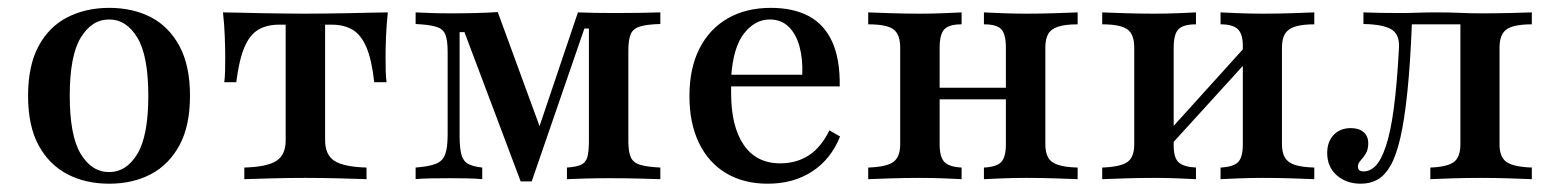

<svg xmlns="http://www.w3.org/2000/svg" viewBox="-20 -447 3867 479"><path d="M252.4 11.3Q193.5 11.3 148 -12.5Q102.4 -36.3 76.2 -84.7Q50 -133.1 50 -208.1Q50 -283.1 76.2 -331.9Q102.4 -380.6 148.4 -404Q194.4 -427.4 252.4 -427.4Q311.3 -427.4 356.5 -404Q401.6 -380.6 427.8 -331.9Q454 -283.1 454 -208.1Q454 -133.1 427.8 -84.7Q401.6 -36.3 356.5 -12.5Q311.3 11.3 252.4 11.3ZM252.4 -17.7Q295.2 -17.7 322.6 -62.9Q350 -108.1 350 -208.1Q350 -308.1 322.6 -353.2Q295.2 -398.4 252.4 -398.4Q208.9 -398.4 181.5 -353.2Q154 -308.1 154 -208.1Q154 -108.1 181.5 -62.9Q208.9 -17.7 252.4 -17.7Z M589.5 0V-29Q646 -30.6 669.4 -45.6Q692.7 -60.5 692.7 -96.8V-385.5H676.6Q646 -385.5 624.6 -373Q603.2 -360.5 589.9 -329.4Q576.6 -298.4 569.4 -241.9H539.5Q541.1 -253.2 541.5 -269.8Q541.9 -286.3 541.9 -305.6Q541.9 -326.6 540.7 -357.3Q539.5 -387.9 536.3 -416.1Q556.5 -416.1 581.5 -415.3Q606.5 -414.5 634.3 -414.1Q662.1 -413.7 689.5 -413.3Q716.9 -412.9 741.1 -412.9Q766.1 -412.9 794 -413.3Q821.8 -413.7 849.2 -414.1Q876.6 -414.5 902 -415.3Q927.4 -416.1 947.6 -416.1Q944.4 -387.9 943.1 -357.3Q941.9 -326.6 941.9 -305.6Q941.9 -286.3 942.3 -269.8Q942.7 -253.2 944.4 -241.9H913.7Q907.3 -298.4 894 -329.4Q880.6 -360.5 859.3 -373Q837.9 -385.5 807.3 -385.5H791.1V-96.8Q791.1 -60.5 814.5 -45.6Q837.9 -30.6 894.4 -29V0Q871 -0.8 827.8 -2Q784.7 -3.2 741.9 -3.2Q699.2 -3.2 656 -2Q612.9 -0.8 589.5 0Z M1279 5.6 1138.7 -366.9H1126.6V-108.9Q1126.6 -78.2 1131 -61.7Q1135.5 -45.2 1147.6 -38.3Q1159.7 -31.5 1183.1 -29V0Q1166.9 -1.6 1146.4 -2Q1125.8 -2.4 1103.2 -2.4Q1077.4 -2.4 1054.4 -2Q1031.5 -1.6 1016.9 0V-29Q1050 -31.5 1067.3 -38.3Q1084.7 -45.2 1090.7 -62.1Q1096.8 -79 1096.8 -111.3V-317.7Q1096.8 -346.8 1091.1 -360.9Q1085.5 -375 1068.1 -380.2Q1050.8 -385.5 1016.9 -387.1V-416.1Q1031.5 -415.3 1055.6 -414.5Q1079.8 -413.7 1106.5 -413.7Q1139.5 -413.7 1168.5 -414.5Q1197.6 -415.3 1221.8 -416.9L1335.5 -106.5L1311.3 -88.7L1421.8 -416.1Q1441.9 -415.3 1464.5 -414.9Q1487.1 -414.5 1512.1 -414.5Q1541.9 -414.5 1573.4 -414.9Q1604.8 -415.3 1627.4 -416.1V-387.1Q1594.4 -386.3 1577 -381Q1559.7 -375.8 1553.6 -362.1Q1547.6 -348.4 1547.6 -321.8V-95.2Q1547.6 -68.5 1553.6 -54.8Q1559.7 -41.1 1577 -35.9Q1594.4 -30.6 1627.4 -29V0Q1605.6 -0.8 1571.8 -1.6Q1537.9 -2.4 1500.8 -2.4Q1467.7 -2.4 1439.1 -1.6Q1410.5 -0.8 1394.4 0V-29Q1417.7 -30.6 1429.4 -35.9Q1441.1 -41.1 1445.2 -54.8Q1449.2 -68.5 1449.2 -95.2V-375.8H1437.9L1306.5 5.6Z M1895.2 11.3Q1835.5 11.3 1791.5 -14.9Q1747.6 -41.1 1723.8 -90.3Q1700 -139.5 1700 -207.3Q1700 -276.6 1725 -325.8Q1750 -375 1795.6 -401.2Q1841.1 -427.4 1903.2 -427.4Q1958.1 -427.4 1996.8 -407.3Q2035.5 -387.1 2055.6 -344Q2075.8 -300.8 2075 -231.5H1768.5L1767.7 -260.5H1981.5Q1983.1 -300 1974.6 -331Q1966.1 -362.1 1947.6 -380.2Q1929 -398.4 1900 -398.4Q1863.7 -398.4 1836.3 -363.7Q1808.9 -329 1804 -254L1804.8 -251.6Q1804 -243.5 1804 -234.7Q1804 -225.8 1804 -214.5Q1804 -131.5 1835.5 -85.5Q1866.9 -39.5 1926.6 -39.5Q1966.9 -39.5 1997.6 -59.3Q2028.2 -79 2049.2 -121.8L2075.8 -106.5Q2053.2 -50 2006.5 -19.4Q1959.7 11.3 1895.2 11.3Z M2434.7 0V-29Q2466.9 -30.6 2478.2 -43.1Q2489.5 -55.6 2489.5 -87.1V-328.2Q2489.5 -361.3 2478.2 -373.8Q2466.9 -386.3 2434.7 -386.3V-416.1Q2450 -415.3 2479.8 -414.1Q2509.7 -412.9 2540.3 -412.9Q2575.8 -412.9 2612.9 -414.1Q2650 -415.3 2668.5 -416.1V-386.3Q2637.9 -386.3 2620.2 -380.6Q2602.4 -375 2595.2 -362.5Q2587.9 -350 2587.9 -328.2V-87.1Q2587.9 -66.1 2595.2 -53.6Q2602.4 -41.1 2620.2 -35.5Q2637.9 -29.8 2668.5 -29V0Q2650 -0.8 2612.9 -2Q2575.8 -3.2 2540.3 -3.2Q2509.7 -3.2 2479.8 -2Q2450 -0.8 2434.7 0ZM2146 0V-29Q2191.9 -30.6 2208.9 -43.1Q2225.8 -55.6 2225.8 -87.1V-328.2Q2225.8 -361.3 2208.9 -373.8Q2191.9 -386.3 2146 -386.3V-416.1Q2164.5 -415.3 2202 -414.1Q2239.5 -412.9 2275 -412.9Q2305.6 -412.9 2335.1 -414.1Q2364.5 -415.3 2379 -416.1V-386.3Q2347.6 -386.3 2335.9 -373.8Q2324.2 -361.3 2324.2 -328.2V-87.1Q2324.2 -55.6 2335.9 -43.1Q2347.6 -30.6 2379 -29V0Q2364.5 -0.8 2335.1 -2Q2305.6 -3.2 2275 -3.2Q2239.5 -3.2 2202 -2Q2164.5 -0.8 2146 0ZM2286.3 -199.2V-228.2H2527.4V-199.2Z M3025 0V-29Q3056.5 -30.6 3068.5 -42.3Q3080.6 -54 3080.6 -87.1V-332.3Q3080.6 -362.1 3068.1 -374.2Q3055.6 -386.3 3025 -386.3V-416.1Q3040.3 -415.3 3070.2 -414.1Q3100 -412.9 3131.5 -412.9Q3166.9 -412.9 3203.6 -414.1Q3240.3 -415.3 3258.9 -416.1V-386.3Q3229.8 -386.3 3212.1 -381Q3194.4 -375.8 3186.3 -363.3Q3178.2 -350.8 3178.2 -328.2V-87.1Q3178.2 -65.3 3186.3 -52.8Q3194.4 -40.3 3212.1 -35.1Q3229.8 -29.8 3258.9 -29V0Q3240.3 -0.8 3203.6 -2Q3166.9 -3.2 3131.5 -3.2Q3100 -3.2 3070.2 -2Q3040.3 -0.8 3025 0ZM2729.8 0V-29Q2774.2 -30.6 2791.9 -42.3Q2809.7 -54 2809.7 -87.1V-328.2Q2809.7 -362.1 2791.9 -374.2Q2774.2 -386.3 2729.8 -386.3V-416.1Q2748.4 -415.3 2785.9 -414.1Q2823.4 -412.9 2858.9 -412.9Q2890.3 -412.9 2919.4 -414.1Q2948.4 -415.3 2963.7 -416.1V-386.3Q2932.3 -386.3 2920.2 -374.2Q2908.1 -362.1 2908.1 -328.2V-83.9Q2908.1 -53.2 2920.6 -41.9Q2933.1 -30.6 2963.7 -29V0Q2948.4 -0.8 2919.4 -2Q2890.3 -3.2 2858.9 -3.2Q2823.4 -3.2 2785.9 -2Q2748.4 -0.8 2729.8 0ZM2896 -79.8 2879 -100.8 3091.9 -336.3 3109.7 -314.5Z M3375 11.3Q3338.7 11.3 3314.9 -9.7Q3291.1 -30.6 3291.1 -65.3Q3291.1 -93.5 3307.3 -110.5Q3323.4 -127.4 3350 -127.4Q3370.2 -127.4 3381.9 -117.3Q3393.5 -107.3 3393.5 -89.5Q3393.5 -74.2 3387.5 -64.1Q3381.5 -54 3374.6 -46.8Q3367.7 -39.5 3367.7 -31.5Q3367.7 -19.4 3381.5 -19.4Q3398.4 -19.4 3412.1 -33.5Q3425.8 -47.6 3437.5 -82.3Q3449.2 -116.9 3457.3 -177Q3465.3 -237.1 3470.2 -328.2Q3471.8 -362.1 3450.4 -374.2Q3429 -386.3 3381.5 -387.1V-416.1Q3398.4 -415.3 3424.2 -414.9Q3450 -414.5 3475 -414.5Q3493.5 -414.5 3514.9 -415.3Q3536.3 -416.1 3565.3 -416.1Q3596.8 -416.1 3622.6 -414.9Q3648.4 -413.7 3675 -413.7Q3709.7 -413.7 3745.6 -414.5Q3781.5 -415.3 3801.6 -416.1V-386.3Q3756.5 -386.3 3738.7 -373.8Q3721 -361.3 3721 -328.2V-87.1Q3721 -54.8 3738.7 -42.7Q3756.5 -30.6 3801.6 -29V0Q3783.1 -0.8 3746 -2Q3708.9 -3.2 3673.4 -3.2Q3637.1 -3.2 3601.6 -2Q3566.1 -0.8 3548.4 0V-29Q3590.3 -30.6 3606.9 -42.7Q3623.4 -54.8 3623.4 -87.1V-388.7L3625.8 -386.3H3496.8L3502.4 -388.7Q3498.4 -287.9 3491.1 -217.7Q3483.9 -147.6 3473.4 -102.4Q3462.9 -57.3 3448.4 -32.7Q3433.9 -8.1 3415.7 1.6Q3397.6 11.3 3375 11.3Z"/></svg>

Font: Playfair SemiBold
Style: Regular
Weight: 600
Designer: Claus Eggers Sørensen
Foundry: Claus Eggers Sørensen
Version: Version 2.001;gftools[0.9.30]